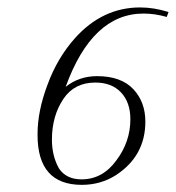

<svg xmlns="http://www.w3.org/2000/svg" viewBox="-20 -492 480 524"><path d="M362.5 -471.7Q400 -471.7 440 -459.2L435 -445.8Q402.5 -455 371.7 -455Q231.7 -455 159.2 -255Q195.8 -284.2 245 -284.2Q310.8 -284.2 344.2 -248.3Q376.7 -213.3 376.7 -160Q376.7 -66.7 296.7 -14.2Q255 12.5 203.3 12.5Q82.5 12.5 82.5 -123.3Q82.5 -123.3 82.5 -126.7Q82.5 -189.2 110 -261.7Q136.7 -334.2 185 -388.3Q260 -471.7 362.5 -471.7ZM140.8 -32.5Q160.8 -2.5 202.5 -2.5Q260 -2.5 297.5 -54.2Q335.8 -105 335.8 -166.7Q335.8 -212.5 310.4 -239.6Q285 -266.7 240 -266.7Q183.3 -266.7 153.3 -222.5Q121.7 -175.8 121.7 -110.8Q121.7 -66.7 140.8 -32.5Z"/></svg>

Font: Sirivennela
Style: Regular
Weight: 400
Designer: Appaji Ambarisha Darbha
Foundry: Appaji Ambarisha Darbha
Version: Version 1.00; ttfautohint (v1.8.4.7-5d5b)